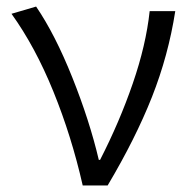

<svg xmlns="http://www.w3.org/2000/svg" viewBox="-20 -565 584 585"><path d="M15 -523 90 -545Q148 -460 200.5 -328.5Q253 -197 281 -78H285Q344 -193 384.5 -310.5Q425 -428 436 -531H514Q493 -396 443 -269.5Q393 -143 308 0H232Q198 -150 142.5 -286.5Q87 -423 15 -523Z"/></svg>

Font: Nebula Sans Book
Style: Regular
Weight: 400
Designer: Paul D. Hunt for Adobe (as Source Sans)
Foundry: Nebula Entertainment & Broadcasting LLC
Version: Version 1.010